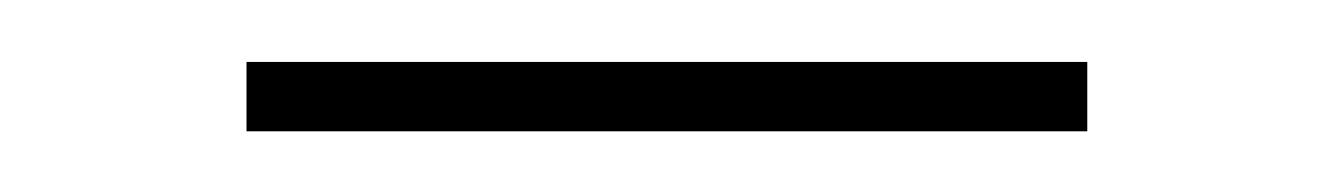

<svg xmlns="http://www.w3.org/2000/svg" viewBox="-20 -331 430 62"><path d="M331.1 -311V-288.6H59.6V-311Z"/></svg>

Font: Inter 28pt Thin
Style: Regular
Weight: 250
Designer: Rasmus Andersson
Foundry: rsms
Version: Version 4.001;git-66647c0bb